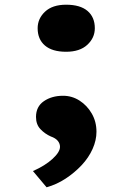

<svg xmlns="http://www.w3.org/2000/svg" viewBox="-20 -566 537 816"><path d="M178 230 120 161Q172 138 203.5 109Q235 80 235 58Q235 44 225.5 32.5Q216 21 196 14Q171 3 152 -17Q133 -37 133 -69Q133 -113 166.5 -136Q200 -159 248 -159Q286 -159 318 -138.5Q350 -118 370 -83.5Q390 -49 390 -6Q390 30 373.5 67Q357 104 327 136Q297 168 259 193Q221 218 178 230ZM261 -346Q202 -346 171 -372.5Q140 -399 140 -446Q140 -487 171.5 -516.5Q203 -546 261 -546Q321 -546 352 -519.5Q383 -493 383 -446Q383 -405 351 -375.5Q319 -346 261 -346Z"/></svg>

Font: Lexend Mega Black
Style: Regular
Weight: 900
Version: Version 1.007